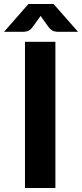

<svg xmlns="http://www.w3.org/2000/svg" viewBox="-48 -933 408 953"><path d="M227 0H76V-725.5H227ZM339.5 -775H239.5Q231.5 -775 219.8 -778Q208 -781 195.5 -795.5L161.5 -842.5Q159 -845.5 157.2 -848.5Q155.5 -851.5 153.5 -854.5Q151.5 -851.5 149.8 -848.5Q148 -845.5 145.5 -842.5L111.5 -795.5Q99 -781 87.2 -778Q75.5 -775 67.5 -775H-28L93 -913H218Z"/></svg>

Font: LatoLatin Heavy
Style: Regular
Weight: 800
Designer: Lukasz Dziedzic with Adam Twardoch and Botio Nikoltchev
Foundry: tyPoland Lukasz Dziedzic
Version: Version 2.015; 2015-08-06; http://www.latofonts.com/